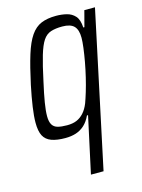

<svg xmlns="http://www.w3.org/2000/svg" viewBox="-109 -582 621 838"><g transform="rotate(-15 201.0 -163.5)"><path d="M196 191 251 -63H246Q234 -37 217 -21.5Q200 -6 178.5 1Q157 8 130 8Q92 8 67.5 -1Q43 -10 32 -31Q21 -52 21 -90Q21 -119 27 -160.5Q33 -202 44 -255Q61 -334 77 -385.5Q93 -437 113 -466Q133 -495 160.5 -506.5Q188 -518 228 -518Q253 -518 275.5 -512.5Q298 -507 313 -490.5Q328 -474 330 -438H335L354 -510H402L253 191ZM152 -44Q177 -44 195 -51.5Q213 -59 227.5 -75Q242 -91 252 -116Q259 -135 267.5 -163Q276 -191 284 -224.5Q292 -258 298 -291Q304 -324 307.5 -352Q311 -380 311 -397Q311 -433 295 -449.5Q279 -466 242 -466Q211 -466 190 -459Q169 -452 155 -431Q141 -410 128.5 -368Q116 -326 101 -255Q89 -202 83 -165.5Q77 -129 77 -105Q77 -80 85 -66.5Q93 -53 109.5 -48.5Q126 -44 152 -44Z"/></g></svg>

Font: Saira Condensed Light
Style: Italic
Weight: 300
Width: 3
Italic angle: -12°
Designer: Hector Gatti with collaboration of the Omnibus-Type team
Foundry: Omnibus-Type
Version: Version 1.101